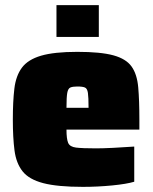

<svg xmlns="http://www.w3.org/2000/svg" viewBox="-20 -720 598 748"><path d="M303 8Q204 8 148.5 -6.5Q93 -21 68 -52.5Q43 -84 36.5 -134Q30 -184 30 -254Q30 -325 36 -375Q42 -425 65.5 -456.5Q89 -488 140 -503Q191 -518 281 -518Q372 -518 421.5 -504.5Q471 -491 492.5 -461Q514 -431 518.5 -380Q523 -329 523 -254V-215H239Q239 -179 245.5 -163.5Q252 -148 276.5 -145Q301 -142 354 -142Q379 -142 420.5 -144Q462 -146 503 -149V-12Q473 -3 416.5 2.5Q360 8 303 8ZM239 -300H325Q325 -341 322.5 -358Q320 -375 311 -379Q302 -383 281 -383Q263 -383 254 -379Q245 -375 242 -358Q239 -341 239 -300ZM200 -576V-700H365V-576Z"/></svg>

Font: Saira Black
Style: Regular
Weight: 900
Designer: Hector Gatti with collaboration of the Omnibus-Type team
Foundry: Omnibus-Type
Version: Version 1.100; ttfautohint (v1.8.3)